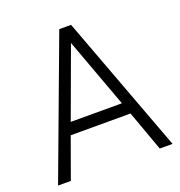

<svg xmlns="http://www.w3.org/2000/svg" viewBox="-127 -808 861 917"><g transform="rotate(-20 303.5 -350.0)"><path d="M174 -265 304 -619 434 -265ZM152 -205H456L530 0H595L334 -700H274L13 0H78Z"/></g></svg>

Font: Unageo Variable
Style: Regular
Weight: 300
Designer: Richard Sepsi
Foundry: Richard Sepsi
Version: Version 2.200